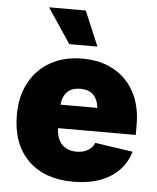

<svg xmlns="http://www.w3.org/2000/svg" viewBox="-55 -819 715 875"><g transform="rotate(5 303.0 -381.0)"><path d="M311.5 9.8Q180.2 9.8 105.2 -64.7Q30.3 -139.2 30.3 -271.5Q30.3 -356 64.2 -419.2Q98.1 -482.4 160.2 -517.6Q222.2 -552.7 306.6 -552.7Q389.2 -552.7 450.2 -518.8Q511.2 -484.9 544.7 -422.1Q578.1 -359.4 578.1 -272.5V-227.5H222.7Q224.6 -176.8 249.8 -152.3Q274.9 -127.9 315.4 -127.9Q345.7 -127.9 367.2 -140.4Q388.7 -152.8 397.5 -175.3L570.3 -149.9Q549.3 -76.2 482.7 -33.2Q416 9.8 311.5 9.8ZM224.1 -335H393.1Q383.8 -415 308.6 -415Q233.4 -415 224.1 -335ZM240.2 -613.3 133.8 -772.5H301.8L369.1 -613.3Z"/></g></svg>

Font: Inter Black
Style: Regular
Weight: 900
Designer: Rasmus Andersson
Foundry: rsms
Version: Version 4.000;git-a52131595